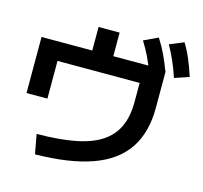

<svg xmlns="http://www.w3.org/2000/svg" viewBox="-124 -989 1249 1181"><g transform="rotate(15 500.0 -398.0)"><path d="M175 -70Q318 -71 419 -90.5Q520 -110 583 -151.5Q646 -193 676 -258Q706 -323 706 -414V-537H183V-297H50V-654H373V-804H507V-654H839L842 -642V-414Q842 -257 772.5 -154Q703 -51 560.5 0Q418 51 198 54ZM749 -606Q728 -663 706.5 -707.5Q685 -752 658 -795L748 -837Q777 -792 799.5 -744.5Q822 -697 842 -642ZM902 -621Q883 -678 863 -723Q843 -768 818 -813L908 -850Q936 -804 956 -756Q976 -708 994 -652Z"/></g></svg>

Font: M PLUS 1
Style: Bold
Weight: 700
Designer: Coji Morishita
Foundry: UNDERFOREST DESIGN
Version: Version 1.001